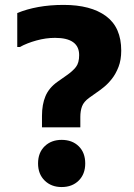

<svg xmlns="http://www.w3.org/2000/svg" viewBox="-20 -752 546 783"><path d="M151.2 -232.8V-279.6Q151.2 -325.8 165.5 -360Q179.9 -394.1 214.8 -418.7L250 -443.5Q276.9 -462 289.8 -479Q302.8 -496 302.8 -527.2Q302.8 -562.3 278.3 -579.9Q253.9 -597.6 204.4 -597.6Q166.9 -597.6 128.4 -586.9Q90 -576.3 61.2 -560.4H50.4V-698.8Q88.5 -714.7 136.3 -723.4Q184 -732 239.2 -732Q350.5 -732 412.5 -686.2Q474.4 -640.4 474.4 -545.6Q474.4 -507.7 463.4 -479.3Q452.3 -450.8 436.5 -430.7Q420.6 -410.5 403.9 -397Q387.2 -383.5 375.2 -375.5L343.6 -353.1Q321.6 -337.1 314.6 -318.5Q307.6 -299.9 307.6 -275.6V-232.8ZM231.4 10.8Q189 10.8 162.1 -15.7Q135.2 -42.1 135.2 -85.4Q135.2 -129.4 162.1 -155.5Q189 -181.6 231.4 -181.6Q274.5 -181.6 301.1 -155.5Q327.6 -129.4 327.6 -85.4Q327.6 -42.1 301.1 -15.7Q274.5 10.8 231.4 10.8Z"/></svg>

Font: Kufam
Style: Regular
Weight: 400
Designer: Wael Morcos, Artur Schmal
Foundry: Original Type
Version: Version 1.301; ttfautohint (v1.8.3)